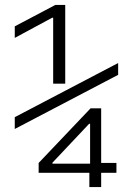

<svg xmlns="http://www.w3.org/2000/svg" viewBox="-20 -755 540 780"><path d="M196 -415V-683H192L40 -601V-648L205 -735H245V-415ZM343 5V-53H137V-93L348 -315H391V-93H453V-53H391V5ZM193 -90H346V-252H342L193 -94ZM40 -231V-279L460 -499V-451Z"/></svg>

Font: M PLUS 1 Code Light
Style: Regular
Weight: 300
Designer: Coji Morishita
Foundry: UNDERFOREST DESIGN
Version: Version 1.002